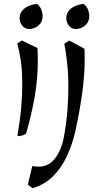

<svg xmlns="http://www.w3.org/2000/svg" viewBox="-20 -696 502 1000"><path d="M133 -545Q108 -545 95 -563.5Q82 -582 82 -601Q82 -630 105 -650Q128 -670 172 -676Q189 -663 195.5 -645.5Q202 -628 202 -612Q202 -581 180 -563Q158 -545 133 -545ZM78 13Q71 13 71 10Q85 -71 90.5 -137Q96 -203 96 -255Q96 -337 87 -389Q78 -441 70 -470L94 -485L175 -446Q176 -430 176.5 -413.5Q177 -397 177 -380Q177 -286 160.5 -191.5Q144 -97 116 -1Q110 5 97.5 9Q85 13 78 13ZM376 -545Q351 -545 338 -563.5Q325 -582 325 -601Q325 -630 348 -650Q371 -670 415 -676Q432 -663 438.5 -645.5Q445 -628 445 -612Q445 -581 423 -563Q401 -545 376 -545ZM150 284 125 266 148 169Q168 172 183 172Q234 172 267.5 128Q301 84 314 11Q327 -63 331.5 -126.5Q336 -190 336 -244Q336 -316 329 -374.5Q322 -433 315 -468L340 -485L420 -442Q421 -427 421 -414Q421 -401 421 -385Q421 -297 406.5 -198.5Q392 -100 371 -7Q355 61 326.5 121Q298 181 254.5 223.5Q211 266 150 284Z"/></svg>

Font: Julee
Style: Regular
Weight: 400
Designer: Julian Tunni
Foundry: Julian Tunni
Version: Version 1.002; ttfautohint (v1.8.4.7-5d5b);gftools[0.9.23]